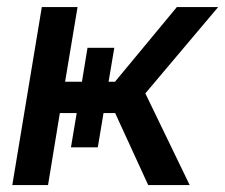

<svg xmlns="http://www.w3.org/2000/svg" viewBox="-20 -536 652 556"><path d="M15.6 0 101.1 -515.6H204.6L168.5 -299.3H217.3L233.4 -397.5H311L294.4 -299.3H313L492.2 -515.6H611.8L400.9 -265.6L529.3 0H409.2L313.5 -208.5H279.8L263.2 -109.4H185.5L202.1 -208.5H153.3L119.1 0Z"/></svg>

Font: Inter Display Medium
Style: Italic
Weight: 500
Italic angle: -9.39999°
Designer: Rasmus Andersson
Foundry: rsms
Version: Version 4.000;git-a52131595